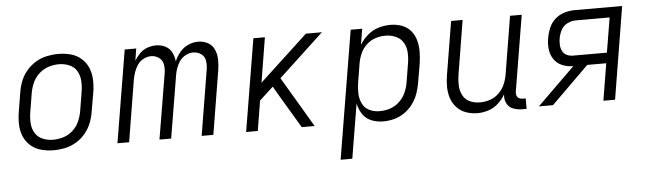

<svg xmlns="http://www.w3.org/2000/svg" viewBox="-47 -715 3694 1097"><g transform="rotate(-5 1800.0 -166.5)"><path d="M239 8Q272 8 305 1Q338 -6 368.5 -24Q399 -42 421.5 -69.5Q444 -97 456.5 -128.5Q469 -160 474 -193L493 -303Q499 -339 497.5 -375.5Q496 -412 482.5 -443.5Q469 -475 443 -497.5Q417 -520 382.5 -529Q348 -538 312 -538Q280 -538 246.5 -531Q213 -524 183 -506Q153 -488 130 -461Q107 -434 94.5 -402Q82 -370 77 -337L59 -227Q53 -191 54 -155Q55 -119 68.5 -87Q82 -55 108 -32.5Q134 -10 168.5 -1Q203 8 239 8ZM241 -52Q210 -52 182 -63.5Q154 -75 138.5 -100Q123 -125 121 -156Q119 -187 124 -218L142 -328Q147 -357 159.5 -386Q172 -415 196.5 -437.5Q221 -460 251 -469.5Q281 -479 311 -479Q341 -479 369.5 -467.5Q398 -456 413 -430.5Q428 -405 430 -374.5Q432 -344 427 -313L409 -203Q404 -173 391.5 -144Q379 -115 354.5 -92.5Q330 -70 300 -61Q270 -52 241 -52Z M605 0H672L730 -354Q734 -376 741.5 -397.5Q749 -419 762 -438Q775 -457 796.5 -468Q818 -479 839 -479Q864 -479 884 -465Q904 -451 908.5 -426.5Q913 -402 909 -377L846 0H913L972 -354Q975 -376 982.5 -397.5Q990 -419 1003.5 -438Q1017 -457 1038 -468Q1059 -479 1080 -479Q1106 -479 1126 -465Q1146 -451 1150 -426.5Q1154 -402 1150 -377L1088 0H1155L1215 -365Q1220 -396 1219.5 -426Q1219 -456 1207.5 -483Q1196 -510 1170.5 -524Q1145 -538 1114 -538Q1086 -538 1057.5 -525.5Q1029 -513 1009 -488.5Q989 -464 978 -437Q975 -465 963 -489Q951 -513 926.5 -525.5Q902 -538 873 -538Q849 -538 824 -529.5Q799 -521 780 -502Q761 -483 748 -461L759 -530H693Z M1343 0H1410L1438 -172L1517 -245L1549 -190L1662 0H1736L1565 -289L1824 -530H1732L1455 -273L1497 -530H1431Z M1867 205H1934L1986 -108Q1992 -75 2010.5 -46.5Q2029 -18 2061 -5Q2093 8 2129 8Q2160 8 2191.5 0Q2223 -8 2251 -27.5Q2279 -47 2299 -74Q2319 -101 2330 -131.5Q2341 -162 2346 -193L2365 -303Q2370 -337 2370.5 -370.5Q2371 -404 2362.5 -435.5Q2354 -467 2333.5 -491.5Q2313 -516 2282 -527Q2251 -538 2217 -538Q2184 -538 2149.5 -528Q2115 -518 2087 -494Q2059 -470 2040 -439L2055 -530H1989ZM2114 -52Q2082 -52 2055 -65Q2028 -78 2015 -105Q2002 -132 2001 -163Q2000 -194 2005 -225L2023 -335Q2028 -363 2040 -390.5Q2052 -418 2075 -439.5Q2098 -461 2126.5 -470Q2155 -479 2183 -479Q2214 -479 2242 -467Q2270 -455 2285 -430Q2300 -405 2302 -374.5Q2304 -344 2299 -313L2281 -203Q2276 -173 2263.5 -144.5Q2251 -116 2227 -93.5Q2203 -71 2173.5 -61.5Q2144 -52 2114 -52Z M2670 8Q2701 8 2732.5 -2Q2764 -12 2789 -35Q2814 -58 2830 -86Q2826 -59 2837.5 -35Q2849 -11 2873.5 -1.5Q2898 8 2925 8H2951V-52H2935Q2923 -52 2913 -57Q2903 -62 2899.5 -73Q2896 -84 2898 -95L2970 -530H2903L2848 -195Q2843 -167 2831 -140Q2819 -113 2796.5 -91.5Q2774 -70 2745.5 -61Q2717 -52 2689 -52Q2658 -52 2631.5 -64Q2605 -76 2591.5 -101.5Q2578 -127 2576.5 -157Q2575 -187 2580 -218L2631 -530H2565L2515 -227Q2509 -193 2509 -158.5Q2509 -124 2519 -93Q2529 -62 2551 -38Q2573 -14 2604.5 -3Q2636 8 2670 8Z M3022 0H3103L3318 -212H3427L3392 0H3459L3546 -530H3273Q3245 -530 3215.5 -521.5Q3186 -513 3162 -492Q3138 -471 3126 -442.5Q3114 -414 3109 -385Q3103 -353 3106.5 -320.5Q3110 -288 3128 -262Q3146 -236 3175.5 -224Q3205 -212 3238 -212ZM3241 -272Q3222 -272 3205.5 -280Q3189 -288 3181 -304Q3173 -320 3172 -339Q3171 -358 3174 -376Q3178 -400 3190 -423.5Q3202 -447 3226 -459Q3250 -471 3274 -471H3469L3436 -272Z"/></g></svg>

Font: Iosevka Sparkle Light
Style: Italic
Weight: 300
Italic angle: -9°
Designer: Belleve Invis
Foundry: Belleve Invis
Version: Version 4.5.0; ttfautohint (v1.8.3)